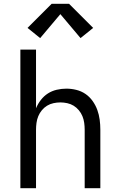

<svg xmlns="http://www.w3.org/2000/svg" viewBox="-20 -998 640 1018"><path d="M88 0V-735H171V-424Q181 -448 197 -468.5Q213 -489 234 -502.5Q255 -516 280.5 -522Q306 -528 332 -528Q358 -528 384.5 -521.5Q411 -515 433 -500Q455 -485 471 -462.5Q487 -440 496 -415Q505 -390 508.5 -363.5Q512 -337 512 -310V0H429V-310Q429 -328 426.5 -346.5Q424 -365 417 -382Q410 -399 398 -413.5Q386 -428 370.5 -437.5Q355 -447 336.5 -451Q318 -455 300 -455Q282 -455 263.5 -451Q245 -447 229.5 -437.5Q214 -428 202 -413.5Q190 -399 183 -382Q176 -365 173.5 -346.5Q171 -328 171 -310V0ZM407 -796 300 -923 193 -796 126 -850 254 -978H346L474 -850Z"/></svg>

Font: Zed Mono Extended
Style: Regular
Weight: 400
Width: 7
Monospace: yes
Designer: Belleve Invis
Foundry: Belleve Invis
Version: Version 1.0.0; ttfautohint (v1.8.4)